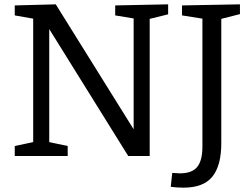

<svg xmlns="http://www.w3.org/2000/svg" viewBox="-20 -719 1162 885"><path d="M511 -694 755 -699V-653L670 -632V0H571L207 -585V-64L292 -46V0H48V-46L133 -64V-633L48 -648V-694L237 -699L596 -123V-634L511 -648ZM1086 -699V-654L1000 -632V-59Q1000 44 959 95Q918 146 826 146Q795 146 767 142L774 78Q800 80 809 80Q865 80 889 50.5Q913 21 913 -43V-633L819 -648V-694Z"/></svg>

Font: Bitter Pro
Style: Regular
Weight: 400
Designer: Sol Matas, and Bitter project Authors
Foundry: Sol Matas
Version: Version 1.010